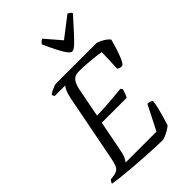

<svg xmlns="http://www.w3.org/2000/svg" viewBox="-284 -1063 1170 1170"><g transform="rotate(-45 301.0 -478.0)"><path d="M399 0Q371 0 329 -2Q287 -4 238.5 -7Q190 -10 142 -14Q94 -18 54.5 -22.5Q15 -27 -8 -31Q-6 -39 -2.5 -44.5Q1 -50 6 -55L33 -58Q52 -61 64 -68Q76 -75 84 -94Q92 -113 99 -151L182 -577Q189 -610 198 -630.5Q207 -651 215 -656H124Q122 -658 119 -662.5Q116 -667 116 -675Q123 -681 136 -687.5Q149 -694 162.5 -699Q176 -704 181 -704H534Q557 -696 578 -683Q599 -670 610 -655Q601 -621 590.5 -588.5Q580 -556 569.5 -531.5Q559 -507 548 -497Q538 -492 526 -496.5Q514 -501 510 -504L515 -642Q496 -646 466 -649.5Q436 -653 401.5 -655.5Q367 -658 332 -658Q308 -658 293.5 -648Q279 -638 271 -620.5Q263 -603 258 -580L221 -389Q263 -390 296 -392Q329 -394 362.5 -397Q396 -400 437 -404L446 -392Q441 -373 435.5 -359.5Q430 -346 425 -338H211L170 -129Q166 -106 157.5 -89Q149 -72 142 -64H408L489 -223Q502 -223 513.5 -218.5Q525 -214 525 -209Q523 -186 515.5 -155.5Q508 -125 499 -95Q490 -65 483 -43Q474 -35 457.5 -25Q441 -15 425 -8Q409 -1 399 0ZM391 -772Q380 -772 365 -791Q350 -810 331.5 -846.5Q313 -883 290 -934Q295 -941 300.5 -947Q306 -953 317 -956L403 -856L533 -956Q543 -952 550 -946Q557 -940 558 -934Q513 -884 480 -847.5Q447 -811 425.5 -791.5Q404 -772 391 -772Z"/></g></svg>

Font: Texturina Medium 12pt Light
Style: Italic
Weight: 300
Italic angle: -11°
Version: Version 1.002